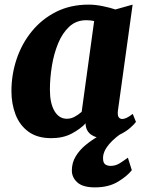

<svg xmlns="http://www.w3.org/2000/svg" viewBox="-20 -588 624 831"><path d="M490.5 -110Q488 -90 493.2 -81.5Q498.5 -73 509.5 -73Q516.5 -73 527 -77.5Q537.5 -82 554.5 -95L568.5 -60.5Q563 -52 544 -35Q525 -18 495.5 -4Q466 10 428 10Q396.5 10 375 -4.8Q353.5 -19.5 350.5 -48.5L351 -54.5Q327.5 -29.5 290.2 -9.8Q253 10 202 10Q141.5 10 103.2 -18Q65 -46 47.2 -92.5Q29.5 -139 29.5 -193.5Q29.5 -265.5 52 -332.5Q74.5 -399.5 117.8 -452.5Q161 -505.5 223 -536.8Q285 -568 364 -568Q393 -568 425.5 -561.2Q458 -554.5 479.5 -547L554 -568ZM387.5 -497Q371.5 -500.5 353 -500.5Q310 -500.5 280 -472.8Q250 -445 231.5 -400Q213 -355 204.5 -302.2Q196 -249.5 196 -199.5Q196 -141 215.8 -107.5Q235.5 -74 269.5 -74Q287 -74 303.2 -82.8Q319.5 -91.5 333.5 -104ZM391 223Q338.5 223 314.8 201.5Q291 180 291 150Q291 116 307.8 88.5Q324.5 61 350.8 39.5Q377 18 406.5 1.2Q436 -15.5 461.5 -28.5L489 -36L527 -25.5Q427 38.5 426 95Q425.5 116 435 123Q444.5 130 458.5 130Q479 130 495.8 120Q512.5 110 533.5 94.5L550.5 148.5Q530.5 174.5 490 198.8Q449.5 223 391 223Z"/></svg>

Font: Merriweather Black
Style: Italic
Weight: 900
Italic angle: -7.8°
Designer: Eben Sorkin
Foundry: Eben Sorkin
Version: Version 2.200;gftools[0.9.31]